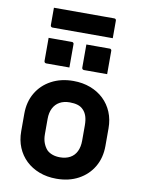

<svg xmlns="http://www.w3.org/2000/svg" viewBox="-101 -1007 802 1087"><g transform="rotate(10 300.0 -463.5)"><path d="M300 -550Q354 -550 398.5 -533Q443 -516 475 -485.5Q507 -455 524.5 -413Q542 -371 542 -320V-219Q542 -151 511.5 -99Q481 -47 426.5 -17.5Q372 12 300 12Q246 12 201.5 -5Q157 -22 125 -52.5Q93 -83 75.5 -125Q58 -167 58 -218V-319Q58 -387 88.5 -439Q119 -491 174 -520.5Q229 -550 300 -550ZM301 -427Q267 -427 243 -413.5Q219 -400 206 -374.5Q193 -349 193 -313V-225Q193 -197 201 -175.5Q209 -154 223 -138Q236 -125 255.5 -118Q275 -111 299 -111Q333 -111 357.5 -124.5Q382 -138 394.5 -164Q407 -190 407 -225V-313Q407 -344 400 -365.5Q393 -387 379 -401Q366 -415 346.5 -421Q327 -427 301 -427ZM119 -766Q152 -766 186 -766Q220 -766 253 -766Q257 -766 259 -764.5Q261 -763 262.5 -761Q264 -759 264 -755V-621Q231 -621 197 -621Q163 -621 130 -621Q127 -621 124.5 -622.5Q122 -624 120.5 -626.5Q119 -629 119 -632ZM336 -766Q369 -766 403 -766Q437 -766 470 -766Q474 -766 476 -764.5Q478 -763 479.5 -761Q481 -759 481 -755V-621Q448 -621 414 -621Q380 -621 347 -621Q344 -621 341.5 -622.5Q339 -624 337.5 -626.5Q336 -629 336 -632ZM119 -939H466Q471 -939 474 -936Q477 -933 477 -928Q477 -902 477 -877.5Q477 -853 477 -827H130Q127 -827 124.5 -828.5Q122 -830 120.5 -832.5Q119 -835 119 -838Q119 -864 119 -888.5Q119 -913 119 -939Z"/></g></svg>

Font: RecMonoLinear Nerd Font Mono
Style: Bold
Weight: 700
Monospace: yes
Version: Version 1.085; ttfautohint (v1.8.4.7-5d5b);Nerd Fonts 3.2.1